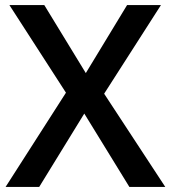

<svg xmlns="http://www.w3.org/2000/svg" viewBox="-20 -734 670 754"><path d="M629 0 389 -366 612 -714H479L317 -447L154 -714H17L239 -370L2 0H134L311 -288L488 0Z"/></svg>

Font: Noto Sans Kayah Li SemiBold
Style: Regular
Weight: 600
Designer: Monotype Design Team, Sérgio Martins
Foundry: Monotype Imaging Inc.
Version: Version 2.002